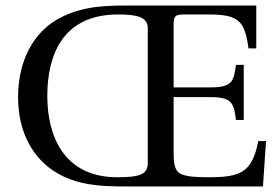

<svg xmlns="http://www.w3.org/2000/svg" viewBox="-20 -670 1003 690"><path d="M45 -321C45 -188 103 -100 177 -53C254 -4 345 0 421 0H925L936 -163H908C886 -48 843 -33 726 -33C677 -33 650 -36 630 -45C610 -54 604 -77 604 -118V-321H736C816 -321 820 -298 828 -239H856V-437H828C820 -379 816 -356 736 -356H604V-584C604 -610 609 -618 639 -618H731C838 -618 860 -594 873 -496H901V-650H426C350 -650 259 -646 177 -595C105 -550 45 -458 45 -321ZM150 -325C150 -470 204 -618 404 -618C472 -618 511 -609 511 -569V-83C511 -43 481 -33 402 -33C204 -33 150 -189 150 -325Z"/></svg>

Font: erewhon
Style: Regular
Weight: 400
Version: Version 1.0.0